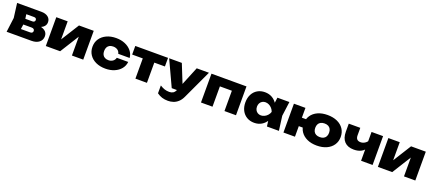

<svg xmlns="http://www.w3.org/2000/svg" viewBox="90 -1997 8033 3586"><g transform="rotate(20 4106.5 -204.0)"><path d="M38 0 75 -287 38 -573H521Q604 -573 654 -534.5Q704 -496 704 -430Q704 -368 653.5 -329Q603 -290 514 -281L528 -316Q631 -311 685 -272Q739 -233 739 -164Q739 -89 683 -44.5Q627 0 534 0ZM258 -46 170 -139H454Q481 -139 495 -151.5Q509 -164 509 -186Q509 -208 494 -221Q479 -234 449 -234H214V-347H424Q449 -347 462 -359Q475 -371 475 -391Q475 -411 462.5 -422.5Q450 -434 426 -434H171L258 -527L292 -287Z M817 0V-573H1043V-127L998 -142L1268 -573H1561V0H1336V-461L1380 -445L1102 0Z M2365 -247Q2357 -168 2308 -108.5Q2259 -49 2180.5 -16Q2102 17 2004 17Q1897 17 1814.5 -21Q1732 -59 1686 -128Q1640 -197 1640 -286Q1640 -377 1686 -445Q1732 -513 1814.5 -551.5Q1897 -590 2004 -590Q2102 -590 2180.5 -557Q2259 -524 2308 -465Q2357 -406 2365 -326H2138Q2128 -373 2092 -397.5Q2056 -422 2004 -422Q1964 -422 1934 -406.5Q1904 -391 1888 -360.5Q1872 -330 1872 -286Q1872 -242 1888 -212Q1904 -182 1934 -166.5Q1964 -151 2004 -151Q2056 -151 2092 -177.5Q2128 -204 2138 -247Z M2598 -494H2827V0H2598ZM2387 -573H3038V-402H2387Z M3309 182Q3241 182 3189.5 165.5Q3138 149 3088 113V-43Q3138 -11 3181 3Q3224 17 3275 17Q3317 17 3348.5 -1Q3380 -19 3401 -68L3608 -573H3851L3583 2Q3552 69 3507.5 109Q3463 149 3412 165.5Q3361 182 3309 182ZM3296 -65 3060 -573H3312L3516 -65Z M4597 -573V0H4368V-508L4472 -404H4026L4130 -508V0H3901V-573Z M5212 0 5185 -204 5213 -286 5185 -367 5212 -573H5450L5412 -287L5450 0ZM5263 -286Q5251 -195 5210.5 -126.5Q5170 -58 5106.5 -20.5Q5043 17 4961 17Q4878 17 4814 -21Q4750 -59 4714.5 -127.5Q4679 -196 4679 -286Q4679 -378 4714.5 -446.5Q4750 -515 4814 -552.5Q4878 -590 4961 -590Q5043 -590 5106.5 -553Q5170 -516 5211 -447.5Q5252 -379 5263 -286ZM4910 -286Q4910 -248 4925.5 -219Q4941 -190 4969 -173Q4997 -156 5033 -156Q5070 -156 5104 -173Q5138 -190 5164 -219Q5190 -248 5202 -286Q5190 -324 5164 -353.5Q5138 -383 5104 -400Q5070 -417 5033 -417Q4997 -417 4969 -400Q4941 -383 4925.5 -353.5Q4910 -324 4910 -286Z M6205 17Q6095 17 6012.5 -21Q5930 -59 5884 -127.5Q5838 -196 5838 -286Q5838 -378 5884 -446.5Q5930 -515 6012.5 -552.5Q6095 -590 6205 -590Q6316 -590 6399 -552.5Q6482 -515 6528 -446.5Q6574 -378 6574 -286Q6574 -196 6528 -127.5Q6482 -59 6399 -21Q6316 17 6205 17ZM5540 0V-573H5769V0ZM5671 -210V-378H5988V-210ZM6206 -151Q6250 -151 6280.5 -167Q6311 -183 6327 -213.5Q6343 -244 6343 -286Q6343 -329 6327 -359.5Q6311 -390 6280.5 -406Q6250 -422 6206 -422Q6162 -422 6131 -406Q6100 -390 6084 -359.5Q6068 -329 6068 -286Q6068 -244 6084 -213.5Q6100 -183 6131 -167Q6162 -151 6206 -151Z M6882 -149Q6760 -149 6695 -217Q6630 -285 6630 -414V-573H6859V-424Q6859 -322 6954 -322Q6999 -322 7039.5 -348Q7080 -374 7106 -424L7118 -281Q7095 -219 7032.5 -184Q6970 -149 6882 -149ZM7083 0V-573H7312V0Z M7417 0V-573H7643V-127L7598 -142L7868 -573H8161V0H7936V-461L7980 -445L7702 0Z"/></g></svg>

Font: Unbounded ExtraBold
Style: Regular
Weight: 800
Designer: Luke Prowse, Jean-Baptiste Morizot, Fátima Lázaro, Florian Runge
Foundry: NaN
Version: Version 1.701;gftools[0.9.28.dev5+ged2979d]